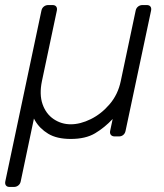

<svg xmlns="http://www.w3.org/2000/svg" viewBox="-45 -540 651 760"><path d="M-7 200Q-17 200 -21.5 194Q-26 188 -24 178L119 -498Q121 -508 128.5 -514Q136 -520 146 -520H163Q173 -520 177.5 -514Q182 -508 180 -498L121 -219Q110 -166 123.5 -127.5Q137 -89 167.5 -68.5Q198 -48 235 -48Q273 -48 314.5 -68.5Q356 -89 389 -127.5Q422 -166 433 -219L492 -498Q494 -508 501.5 -514Q509 -520 519 -520H536Q546 -520 550.5 -514Q555 -508 553 -498L452 -22Q450 -12 443 -6Q436 0 426 0H409Q399 0 394 -6Q389 -12 391 -22L401 -69Q369 -35 331.5 -12.5Q294 10 235 10Q180 10 146 -10.5Q112 -31 93.5 -63Q75 -95 65 -131H102L37 178Q35 188 27.5 194Q20 200 10 200Z"/></svg>

Font: Rubik Light Light
Style: Italic
Weight: 300
Italic angle: -12°
Version: Version 2.104